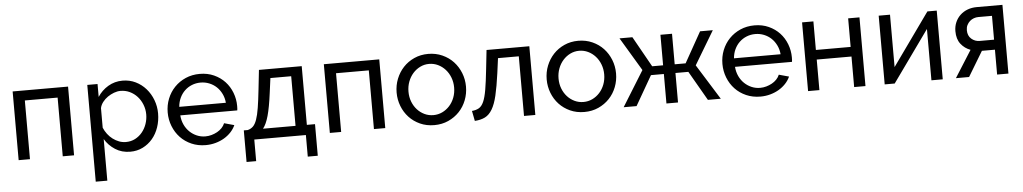

<svg xmlns="http://www.w3.org/2000/svg" viewBox="-40 -885 7744 1453"><g transform="rotate(-5 3832.5 -159.0)"><path d="M494 0H408V-446H159V0H73V-522H494Z M921 10Q856 10 806.5 -22Q757 -54 728 -103V213H640V-522H718V-424Q749 -472 798.5 -501.5Q848 -531 908 -531Q962 -531 1007 -509Q1052 -487 1085 -449.5Q1118 -412 1136.5 -363Q1155 -314 1155 -261Q1155 -205 1138 -155.5Q1121 -106 1090 -69.5Q1059 -33 1016 -11.5Q973 10 921 10ZM894 -66Q933 -66 964.5 -82.5Q996 -99 1018.5 -126.5Q1041 -154 1053 -189Q1065 -224 1065 -261Q1065 -300 1051 -335.5Q1037 -371 1013 -397.5Q989 -424 956.5 -439.5Q924 -455 886 -455Q862 -455 836.5 -445.5Q811 -436 788.5 -420.5Q766 -405 749.5 -383.5Q733 -362 728 -338V-189Q739 -163 756 -140.5Q773 -118 795 -101.5Q817 -85 842 -75.5Q867 -66 894 -66Z M1494 10Q1435 10 1386 -11.5Q1337 -33 1302 -70Q1267 -107 1247.5 -156.5Q1228 -206 1228 -261Q1228 -316 1247.5 -365Q1267 -414 1302.5 -451Q1338 -488 1387 -509.5Q1436 -531 1495 -531Q1554 -531 1602.5 -509Q1651 -487 1685 -450.5Q1719 -414 1737.5 -365.5Q1756 -317 1756 -265Q1756 -254 1755.5 -245Q1755 -236 1754 -231H1321Q1324 -192 1339 -160Q1354 -128 1378 -105Q1402 -82 1432.5 -69Q1463 -56 1497 -56Q1521 -56 1544 -62.5Q1567 -69 1587 -80Q1607 -91 1622.5 -107Q1638 -123 1646 -143L1722 -122Q1709 -93 1686.5 -69Q1664 -45 1634.5 -27.5Q1605 -10 1569 0Q1533 10 1494 10ZM1673 -296Q1670 -333 1654.5 -364.5Q1639 -396 1615.5 -418Q1592 -440 1561 -452.5Q1530 -465 1495 -465Q1460 -465 1429 -452.5Q1398 -440 1374.5 -417.5Q1351 -395 1336.5 -364Q1322 -333 1319 -296Z M1790 -76H1820Q1844 -82 1860.5 -98Q1877 -114 1889 -147.5Q1901 -181 1910 -236.5Q1919 -292 1928 -376L1944 -522H2269V-76H2331V164H2255V0H1863V164H1790ZM2183 -76V-453H2025L2010 -340Q1996 -232 1978.5 -169.5Q1961 -107 1936 -76Z M2858 0H2772V-446H2523V0H2437V-522H2858Z M3230 10Q3171 10 3122.5 -12Q3074 -34 3039.5 -71Q3005 -108 2986 -157Q2967 -206 2967 -260Q2967 -315 2986.5 -364Q3006 -413 3040.5 -450Q3075 -487 3123.5 -509Q3172 -531 3230 -531Q3288 -531 3337 -509Q3386 -487 3420.5 -450Q3455 -413 3474.5 -364Q3494 -315 3494 -260Q3494 -206 3475 -157Q3456 -108 3421 -71Q3386 -34 3337.5 -12Q3289 10 3230 10ZM3057 -259Q3057 -218 3070.5 -183Q3084 -148 3107.5 -122Q3131 -96 3162.5 -81Q3194 -66 3230 -66Q3266 -66 3297.5 -81Q3329 -96 3353 -122.5Q3377 -149 3390.5 -184.5Q3404 -220 3404 -261Q3404 -301 3390.5 -336.5Q3377 -372 3353 -398.5Q3329 -425 3297.5 -440Q3266 -455 3230 -455Q3194 -455 3162.5 -439.5Q3131 -424 3107.5 -397.5Q3084 -371 3070.5 -335.5Q3057 -300 3057 -259Z M3523 -72Q3555 -75 3576.5 -87.5Q3598 -100 3612.5 -132.5Q3627 -165 3637 -223.5Q3647 -282 3657 -376L3673 -522H3998V0H3912V-453H3754L3739 -340Q3725 -238 3709.5 -172.5Q3694 -107 3671 -68.5Q3648 -30 3616 -14Q3584 2 3538 5Z M4370 10Q4311 10 4262.5 -12Q4214 -34 4179.5 -71Q4145 -108 4126 -157Q4107 -206 4107 -260Q4107 -315 4126.5 -364Q4146 -413 4180.5 -450Q4215 -487 4263.5 -509Q4312 -531 4370 -531Q4428 -531 4477 -509Q4526 -487 4560.5 -450Q4595 -413 4614.5 -364Q4634 -315 4634 -260Q4634 -206 4615 -157Q4596 -108 4561 -71Q4526 -34 4477.5 -12Q4429 10 4370 10ZM4197 -259Q4197 -218 4210.5 -183Q4224 -148 4247.5 -122Q4271 -96 4302.5 -81Q4334 -66 4370 -66Q4406 -66 4437.5 -81Q4469 -96 4493 -122.5Q4517 -149 4530.5 -184.5Q4544 -220 4544 -261Q4544 -301 4530.5 -336.5Q4517 -372 4493 -398.5Q4469 -425 4437.5 -440Q4406 -455 4370 -455Q4334 -455 4302.5 -439.5Q4271 -424 4247.5 -397.5Q4224 -371 4210.5 -335.5Q4197 -300 4197 -259Z M4781 -522 4911 -290H4994V-522H5082V-290H5165L5295 -522H5392L5240 -268L5407 0H5309L5180 -224H5082V0H4994V-224H4896L4767 0H4669L4835 -268L4683 -522Z M5708 10Q5649 10 5600 -11.5Q5551 -33 5516 -70Q5481 -107 5461.5 -156.5Q5442 -206 5442 -261Q5442 -316 5461.5 -365Q5481 -414 5516.5 -451Q5552 -488 5601 -509.5Q5650 -531 5709 -531Q5768 -531 5816.5 -509Q5865 -487 5899 -450.5Q5933 -414 5951.5 -365.5Q5970 -317 5970 -265Q5970 -254 5969.5 -245Q5969 -236 5968 -231H5535Q5538 -192 5553 -160Q5568 -128 5592 -105Q5616 -82 5646.5 -69Q5677 -56 5711 -56Q5735 -56 5758 -62.5Q5781 -69 5801 -80Q5821 -91 5836.5 -107Q5852 -123 5860 -143L5936 -122Q5923 -93 5900.5 -69Q5878 -45 5848.5 -27.5Q5819 -10 5783 0Q5747 10 5708 10ZM5887 -296Q5884 -333 5868.5 -364.5Q5853 -396 5829.5 -418Q5806 -440 5775 -452.5Q5744 -465 5709 -465Q5674 -465 5643 -452.5Q5612 -440 5588.5 -417.5Q5565 -395 5550.5 -364Q5536 -333 5533 -296Z M6156 -305H6420V-522H6506V0H6420V-232H6156V0H6070V-522H6156Z M6738 -124 7022 -522H7093V0H7007V-390L6728 0H6652V-522H6738Z M7322 -204Q7278 -220 7249 -257Q7220 -294 7220 -354Q7220 -391 7233.5 -422Q7247 -453 7271 -475.5Q7295 -498 7327 -510Q7359 -522 7397 -522H7592V0H7506V-189H7407L7293 0H7193ZM7506 -265V-446H7402Q7385 -446 7368 -440Q7351 -434 7337.5 -422Q7324 -410 7315.5 -393Q7307 -376 7307 -354Q7307 -312 7334 -288.5Q7361 -265 7397 -265Z"/></g></svg>

Font: PTCRaleway Medium
Style: Regular
Weight: 500
Designer: Matt McInerney, Pablo Impallari, Rodrigo Fuenzalida
Foundry: Matt McInerney, Pablo Impallari, Rodrigo Fuenzalida
Version: Version 3.000g; ttfautohint (v1.5) -l 8 -r 28 -G 28 -x 14 -D